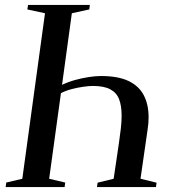

<svg xmlns="http://www.w3.org/2000/svg" viewBox="-20 -763 712 783"><path d="M3 0 5.5 -18.5 71 -34 163.5 -709 91.5 -724.5 94.5 -743H346.5L344 -724.5L273 -709L233 -417Q258 -429 286.2 -436.8Q314.5 -444.5 342.2 -448.8Q370 -453 391.5 -453Q461 -453 503.5 -433Q546 -413 566 -375.2Q586 -337.5 586 -284.5Q586 -273 585 -260.2Q584 -247.5 582 -235L553 -34L618.5 -18L616 0H375.5L378 -18L443.5 -34L464.5 -176Q469.5 -210 472.8 -238.8Q476 -267.5 476 -291Q476 -332 465.5 -358.8Q455 -385.5 429.2 -399Q403.5 -412.5 358.5 -412.5Q343.5 -412.5 320 -409.2Q296.5 -406 271.8 -399.5Q247 -393 228.5 -383L180.5 -34L246 -18.5L243.5 0Z"/></svg>

Font: Merriweather 144pt
Style: Italic
Weight: 400
Italic angle: -7.8°
Version: Version 2.101